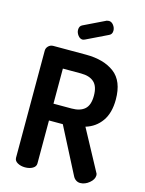

<svg xmlns="http://www.w3.org/2000/svg" viewBox="-139 -1039 849 1126"><g transform="rotate(15 285.0 -476.0)"><path d="M257 -811Q241 -811 229 -827Q217 -843 217 -860Q217 -883 234 -891L366 -955Q376 -957 379 -957Q395 -957 407 -941.5Q419 -926 419 -908Q419 -886 401 -878L271 -815Q261 -811 257 -811ZM102 -731H300Q408 -731 472.5 -682.5Q537 -634 537 -522Q537 -440 501.5 -390Q466 -340 406 -322L537 -79Q542 -73 542 -63Q542 -38 516 -16.5Q490 5 461 5Q447 5 435 -3Q423 -11 416 -26L274 -302H190V-41Q190 -22 171 -11Q152 0 125 0Q99 0 79.5 -11Q60 -22 60 -41V-691Q60 -707 72 -719Q84 -731 102 -731ZM190 -404H300Q352 -404 379.5 -428.5Q407 -453 407 -510Q407 -567 379.5 -592Q352 -617 300 -617H190Z"/></g></svg>

Font: Dosis
Style: Regular
Weight: 400
Designer: Edgar Tolentino, Pablo Impallari, Igino Marini
Foundry: Edgar Tolentino, Pablo Impallari, Igino Marini
Version: Version 1.007;Glyphs 3.1.1 (3134)